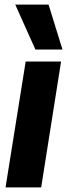

<svg xmlns="http://www.w3.org/2000/svg" viewBox="-20 -810 290 830"><path d="M158 0H4L91 -544H244ZM133 -596 46 -790H190L250 -596Z"/></svg>

Font: Georama ExtraCondensed Thin
Style: Bold Italic
Weight: 700
Italic angle: -9°
Version: Version 1.001